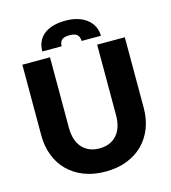

<svg xmlns="http://www.w3.org/2000/svg" viewBox="-131 -1020 1011 1133"><g transform="rotate(-15 374.5 -453.0)"><path d="M374.5 -133.5Q408.5 -133.5 435.2 -144.8Q462 -156 480.5 -177Q499 -198 508.8 -228.2Q518.5 -258.5 518.5 -297V-728.5H687.5V-297Q687.5 -230 665.8 -174Q644 -118 603.5 -77.5Q563 -37 505 -14.5Q447 8 374.5 8Q301.5 8 243.5 -14.5Q185.5 -37 145 -77.5Q104.5 -118 83 -174Q61.5 -230 61.5 -297V-728.5H230.5V-297.5Q230.5 -259 240.2 -228.8Q250 -198.5 268.5 -177.2Q287 -156 313.8 -144.8Q340.5 -133.5 374.5 -133.5ZM374.5 -914Q414 -914 446.8 -904.2Q479.5 -894.5 503.2 -876Q527 -857.5 540.2 -831.5Q553.5 -805.5 553.5 -773.5H435.5Q435.5 -797.5 422.2 -811Q409 -824.5 374.5 -824.5Q340 -824.5 326.8 -811Q313.5 -797.5 313.5 -773.5H195.5Q195.5 -809.5 208.8 -836Q222 -862.5 245.8 -879.8Q269.5 -897 302.2 -905.5Q335 -914 374.5 -914Z"/></g></svg>

Font: Lato 2
Style: Regular
Weight: 900
Designer: Lukasz Dziedzic with Adam Twardoch and Botio Nikoltchev
Foundry: tyPoland Lukasz Dziedzic
Version: Version 2.015; 2015-08-06; http://www.latofonts.com/